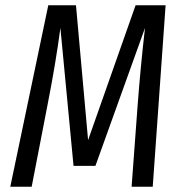

<svg xmlns="http://www.w3.org/2000/svg" viewBox="-20 -708 692 728"><path d="M607.9 -688 559.1 0H479L502 -311Q513.2 -458.5 529.8 -602.1L341.8 -79.1H258.8L209 -602.1Q191.9 -471.2 160.2 -310.1L100.1 0H19L163.1 -688H268.1L314 -176.8L494.1 -688Z"/></svg>

Font: Fira Sans Compressed Book
Style: Italic
Weight: 350
Width: 3
Italic angle: -8°
Designer: Carrois Corporate & Edenspiekermann AG
Foundry: Carrois Corporate GbR & Edenspiekermann AG
Version: Version 4.203;PS 004.203;hotconv 1.0.88;makeotf.lib2.5.64775